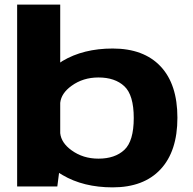

<svg xmlns="http://www.w3.org/2000/svg" viewBox="-20 -805 833 829"><path d="M54 0V-785H240V-535Q244.5 -538 249.5 -541.5Q340 -595.5 466.5 -595.5Q600.5 -595.5 673.2 -518.5Q746 -441.5 746 -296.5Q746 -152 673.2 -74Q600.5 4 466.5 4Q340 4 249.5 -49.5Q242 -54 235 -58.5L227.5 0ZM240 -361V-230Q244.5 -188 289 -156Q338.5 -120 405 -120Q476.5 -120 517 -158Q557.5 -196 557.5 -295.5Q557.5 -394.5 517 -432.5Q476.5 -470.5 405 -470.5Q338.5 -470.5 289 -434.5Q244.5 -402.5 240 -361Z"/></svg>

Font: Anybody ExtraExpanded Regular
Style: Bold
Weight: 700
Width: 8
Designer: Tyler Finck
Foundry: Etcetera Type Company
Version: Version 1.010; ttfautohint (v1.8.3) -l 8 -r 50 -G 200 -x 14 